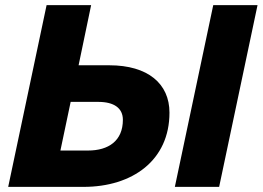

<svg xmlns="http://www.w3.org/2000/svg" viewBox="-20 -730 1026 750"><path d="M663 0H836L986 -710H813ZM12 0H306C498 0 642 -104 642 -290C642 -403 558 -475 407 -475H287L336 -710H162ZM216 -142 256 -332H364C425 -332 460 -308 460 -262C460 -180 404 -142 324 -142Z"/></svg>

Font: Geist ExtraBold
Style: Italic
Weight: 800
Italic angle: -12°
Designer: Basement.studio, Andrés Briganti, Mateo Zaragoza
Foundry: Basement.studio, Vercel, Andrés Briganti, Guido Ferreyra, Mateo Zaragoza
Version: Version 1.500